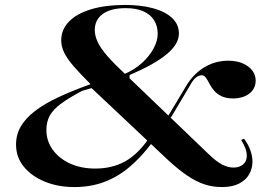

<svg xmlns="http://www.w3.org/2000/svg" viewBox="-20 -743 1085 778"><path d="M281 15Q215 15 161.5 -7Q108 -29 76.5 -67.5Q45 -106 45 -157Q45 -198 64.5 -231Q84 -264 121.5 -293Q159 -322 215.5 -348.5Q272 -375 347 -402Q305 -444 278.5 -474.5Q252 -505 240 -530Q228 -555 228 -579Q228 -623 259.5 -655.5Q291 -688 349.5 -705.5Q408 -723 487 -723Q551 -723 600.5 -709.5Q650 -696 677.5 -670Q705 -644 705 -607Q705 -564 654.5 -522.5Q604 -481 505 -439V-420L482 -442Q526 -461 556 -488.5Q586 -516 602.5 -547Q619 -578 619 -606Q619 -638 604 -661.5Q589 -685 560.5 -697.5Q532 -710 489 -710Q429 -710 396.5 -686.5Q364 -663 364 -621Q364 -598 376 -572.5Q388 -547 415 -516Q442 -485 487 -443L827 -117Q857 -88 880.5 -76Q904 -64 926 -64Q950 -64 965 -76.5Q980 -89 980 -112Q980 -126 974.5 -141.5Q969 -157 957 -176L969 -181Q986 -158 994.5 -134Q1003 -110 1003 -89Q1003 -60 989.5 -36.5Q976 -13 948.5 1Q921 15 879 15Q841 15 807 3.5Q773 -8 736.5 -33Q700 -58 656 -99L351 -386L313 -375Q260 -347 228 -323.5Q196 -300 182 -275Q168 -250 168 -216Q168 -172 193.5 -136.5Q219 -101 263.5 -80.5Q308 -60 366 -60Q434 -60 486 -88.5Q538 -117 582 -181L597 -166Q553 -107 505 -66.5Q457 -26 402 -5.5Q347 15 281 15ZM927 -344Q897 -344 878 -353Q859 -362 847 -376.5Q835 -391 828 -405Q821 -419 814 -428.5Q807 -438 797 -438Q785 -438 773.5 -428.5Q762 -419 750 -397L668 -259L659 -269L740 -404Q770 -449 812.5 -473Q855 -497 905 -497Q939 -497 964 -486Q989 -475 1002.5 -457Q1016 -439 1016 -417Q1016 -399 1008.5 -385Q1001 -371 988 -362Q975 -353 959 -348.5Q943 -344 927 -344Z"/></svg>

Font: Kalnia SemiExpanded
Style: Regular
Weight: 400
Width: 6
Designer: Frida Medrano
Foundry: Frida Medrano
Version: Version 1.105